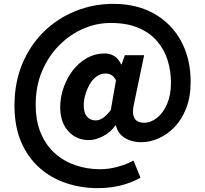

<svg xmlns="http://www.w3.org/2000/svg" viewBox="-20 -781 1064 995"><path d="M486 194Q401 194 323 168Q245 142 185 89Q125 36 90 -44.5Q55 -125 55 -234Q55 -353 95.5 -450Q136 -547 207 -616.5Q278 -686 371 -723.5Q464 -761 567 -761Q690 -761 780 -709.5Q870 -658 919 -567Q968 -476 968 -357Q968 -279 945 -220Q922 -161 884 -122Q846 -83 801 -63.5Q756 -44 711 -44Q663 -44 626.5 -66.5Q590 -89 581 -131H578Q555 -97 515.5 -76Q476 -55 441 -55Q375 -55 333.5 -101.5Q292 -148 292 -226Q292 -277 309.5 -327Q327 -377 358 -417Q389 -457 431 -480.5Q473 -504 522 -504Q550 -504 572 -490.5Q594 -477 608 -447H610L627 -495H727L675 -246Q651 -145 727 -145Q762 -145 794 -170.5Q826 -196 846 -242.5Q866 -289 866 -352Q866 -414 848.5 -469.5Q831 -525 793.5 -568.5Q756 -612 696.5 -637Q637 -662 554 -662Q480 -662 411 -632Q342 -602 286.5 -546Q231 -490 198 -412.5Q165 -335 165 -238Q165 -154 191.5 -91Q218 -28 264.5 13.5Q311 55 371.5 75.5Q432 96 499 96Q544 96 591 83Q638 70 672 51L708 140Q657 168 602 181Q547 194 486 194ZM476 -157Q494 -157 512.5 -169Q531 -181 554 -210L581 -365Q572 -383 558.5 -391.5Q545 -400 527 -400Q501 -400 480 -384.5Q459 -369 444.5 -343.5Q430 -318 422 -289.5Q414 -261 414 -235Q414 -196 431 -176.5Q448 -157 476 -157Z"/></svg>

Font: Noto Sans KR ExtraBold
Style: Regular
Weight: 800
Designer: Ryoko NISHIZUKA  (kana, bopomofo & ideographs); Paul D. Hunt (Latin, Greek & Cyrillic); Sandoll Communications , Soo-you
Foundry: Adobe
Version: Version 2.004-H2;hotconv 1.0.118;makeotfexe 2.5.65603